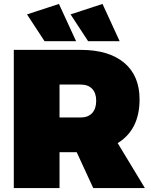

<svg xmlns="http://www.w3.org/2000/svg" viewBox="-20 -954 765 974"><path d="M366 -745H206L117 -881L279 -934ZM587 -745H427L338 -881L500 -934ZM715 0H453L369 -182H282V0H50V-701H389Q532 -701 610 -635.5Q688 -570 688 -450Q688 -296 577 -228ZM282 -525V-358H389Q427 -358 447.5 -380.5Q468 -403 468 -443Q468 -482 447.5 -503.5Q427 -525 389 -525Z"/></svg>

Font: MontserratBlack
Style: Regular
Weight: 900
Designer: Julieta Ulanovsky
Foundry: Julieta Ulanovsky
Version: Version 4.000